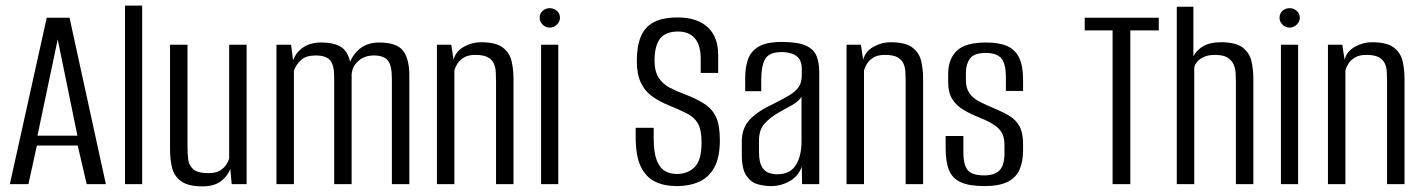

<svg xmlns="http://www.w3.org/2000/svg" viewBox="-20 -654 5054 682"><path d="M15 0 146 -591H227L356 0H288L256 -137H111L81 0ZM113 -172H255L185 -514Z M424 0V-634H485V0Z M700 8Q648 8 623 -10.5Q598 -29 591 -59Q584 -89 584 -123V-495H646V-131Q646 -109 648.5 -87.5Q651 -66 667 -52.5Q683 -39 720 -39Q746 -39 761 -48Q776 -57 784 -69.5Q792 -82 794 -92V-495H856V0H803L798 -54Q790 -30 765.5 -11Q741 8 700 8Z M962 0V-495H1014L1021 -440Q1032 -469 1057.5 -486Q1083 -503 1120 -503Q1178 -503 1201.5 -479Q1225 -455 1226 -409L1215 -408Q1225 -451 1253.5 -477Q1282 -503 1327 -503Q1389 -503 1411.5 -474Q1434 -445 1434 -385V0H1372V-374Q1372 -422 1357.5 -439.5Q1343 -457 1308 -457Q1275 -457 1253 -437.5Q1231 -418 1229 -389V0H1167V-382Q1167 -423 1152.5 -440Q1138 -457 1101 -457Q1067 -457 1049.5 -441Q1032 -425 1024 -403V0Z M1532 0V-495H1583L1591 -442Q1599 -472 1628 -488Q1657 -504 1688 -504Q1741 -504 1765.5 -485.5Q1790 -467 1797 -437.5Q1804 -408 1804 -373V0H1742V-364Q1742 -382 1741 -399Q1740 -416 1733.5 -429.5Q1727 -443 1712 -451Q1697 -459 1668 -459Q1643 -459 1627.5 -449.5Q1612 -440 1604.5 -427.5Q1597 -415 1594 -404V0Z M1902 0V-495H1963V0ZM1933 -556Q1918 -556 1907.5 -566.5Q1897 -577 1897 -591Q1897 -606 1907.5 -615.5Q1918 -625 1933 -625Q1947 -625 1958 -615.5Q1969 -606 1969 -591Q1969 -577 1958 -566.5Q1947 -556 1933 -556Z M2384 7Q2339 7 2306.5 -9Q2274 -25 2256 -62.5Q2238 -100 2238 -167V-200Q2254 -200 2270.5 -200Q2287 -200 2302 -200V-163Q2302 -113 2312.5 -85.5Q2323 -58 2341.5 -47Q2360 -36 2384 -36Q2423 -36 2447.5 -60.5Q2472 -85 2472 -148Q2472 -193 2459 -215.5Q2446 -238 2419 -251.5Q2392 -265 2353 -281Q2321 -294 2295.5 -312.5Q2270 -331 2256 -361Q2242 -391 2242 -437Q2242 -489 2256 -523.5Q2270 -558 2302 -575Q2334 -592 2387 -592Q2456 -592 2493.5 -557.5Q2531 -523 2531 -460V-395Q2516 -395 2500.5 -395Q2485 -395 2469 -395V-445Q2469 -493 2448.5 -517.5Q2428 -542 2388 -542Q2344 -542 2324.5 -516.5Q2305 -491 2305 -439Q2305 -400 2320 -377.5Q2335 -355 2359 -342.5Q2383 -330 2410 -320Q2455 -303 2483 -284.5Q2511 -266 2524 -237Q2537 -208 2537 -156Q2537 -95 2517.5 -59.5Q2498 -24 2463.5 -8.5Q2429 7 2384 7Z M2718 7Q2695 7 2671.5 0.5Q2648 -6 2631.5 -29.5Q2615 -53 2615 -103V-151Q2615 -201 2645.5 -231.5Q2676 -262 2729 -286Q2763 -303 2784.5 -316Q2806 -329 2817 -345Q2828 -361 2828 -388V-409Q2828 -433 2818 -446Q2808 -459 2791.5 -464Q2775 -469 2757 -469Q2712 -469 2698 -444.5Q2684 -420 2684 -372V-330H2627V-378Q2627 -415 2637 -443.5Q2647 -472 2675 -488.5Q2703 -505 2757 -505Q2814 -505 2842.5 -492Q2871 -479 2880.5 -455Q2890 -431 2890 -398V0H2829L2828 -62Q2816 -28 2785 -10.5Q2754 7 2718 7ZM2741 -35Q2786 -35 2806.5 -67Q2827 -99 2827 -152V-310Q2817 -294 2794 -281Q2771 -268 2747 -255Q2713 -235 2694.5 -213.5Q2676 -192 2676 -154V-115Q2676 -79 2686 -62Q2696 -45 2711 -40Q2726 -35 2741 -35Z M2987 0V-495H3038L3046 -442Q3054 -472 3083 -488Q3112 -504 3143 -504Q3196 -504 3220.5 -485.5Q3245 -467 3252 -437.5Q3259 -408 3259 -373V0H3197V-364Q3197 -382 3196 -399Q3195 -416 3188.5 -429.5Q3182 -443 3167 -451Q3152 -459 3123 -459Q3098 -459 3082.5 -449.5Q3067 -440 3059.5 -427.5Q3052 -415 3049 -404V0Z M3477 7Q3423 7 3393 -6.5Q3363 -20 3351 -49.5Q3339 -79 3339 -128V-171H3402V-114Q3402 -67 3418 -49Q3434 -31 3476 -31Q3513 -31 3530.5 -49Q3548 -67 3548 -110V-138Q3548 -161 3541 -177.5Q3534 -194 3514.5 -208Q3495 -222 3460 -236Q3427 -249 3402 -264Q3377 -279 3362.5 -302Q3348 -325 3348 -361V-391Q3348 -444 3378.5 -473.5Q3409 -503 3482 -503Q3530 -503 3558.5 -490Q3587 -477 3600.5 -448Q3614 -419 3614 -373V-331H3553V-379Q3553 -429 3536 -447.5Q3519 -466 3482 -466Q3440 -466 3425.5 -446Q3411 -426 3411 -396V-369Q3411 -341 3423.5 -323Q3436 -305 3459 -293Q3482 -281 3514 -268Q3543 -256 3565.5 -242.5Q3588 -229 3601 -206Q3614 -183 3614 -143V-120Q3614 -80 3601.5 -51.5Q3589 -23 3559 -8Q3529 7 3477 7Z M3932 0V-546H3833V-591H4096V-546H3995V0Z M4160 0V-630H4219V-454Q4231 -477 4255 -490.5Q4279 -504 4316 -504Q4369 -504 4393.5 -485.5Q4418 -467 4425 -437.5Q4432 -408 4432 -373V0H4370V-364Q4370 -379 4369 -395.5Q4368 -412 4361.5 -426Q4355 -440 4340 -449.5Q4325 -459 4296 -459Q4270 -459 4253.5 -450.5Q4237 -442 4229.5 -431Q4222 -420 4222 -412V0Z M4530 0V-495H4591V0ZM4561 -556Q4546 -556 4535.5 -566.5Q4525 -577 4525 -591Q4525 -606 4535.5 -615.5Q4546 -625 4561 -625Q4575 -625 4586 -615.5Q4597 -606 4597 -591Q4597 -577 4586 -566.5Q4575 -556 4561 -556Z M4697 0V-495H4748L4756 -442Q4764 -472 4793 -488Q4822 -504 4853 -504Q4906 -504 4930.5 -485.5Q4955 -467 4962 -437.5Q4969 -408 4969 -373V0H4907V-364Q4907 -382 4906 -399Q4905 -416 4898.5 -429.5Q4892 -443 4877 -451Q4862 -459 4833 -459Q4808 -459 4792.5 -449.5Q4777 -440 4769.5 -427.5Q4762 -415 4759 -404V0Z"/></svg>

Font: Alumni Sans Thin
Style: Regular
Weight: 400
Version: Version 1.018